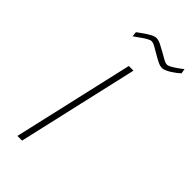

<svg xmlns="http://www.w3.org/2000/svg" viewBox="-280 -981 1048 1048"><g transform="rotate(45 243.5 -457.5)"><path d="M255 -700H291L131 0H95ZM487 -875Q469 -859 451 -847Q436 -836 419 -828Q402 -820 391 -820Q375 -820 355 -830Q335 -840 315 -852Q295 -864 277 -874Q259 -884 247 -884Q239 -884 223.5 -875.5Q208 -867 193 -856Q175 -844 155 -829L152 -858Q173 -874 191 -886Q207 -897 224 -906Q241 -915 254 -915Q270 -915 290 -905Q310 -895 330 -883.5Q350 -872 368 -862Q386 -852 398 -852Q405 -852 419 -859.5Q433 -867 447 -877Q464 -888 482 -903Z"/></g></svg>

Font: Panefresco 1wt
Style: Italic
Weight: 250
Version: Version 1.000